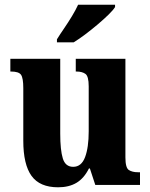

<svg xmlns="http://www.w3.org/2000/svg" viewBox="-20 -786 639 816"><path d="M227 10Q149 10 114 -38.5Q79 -87 79 -188V-411Q79 -454 69.5 -468Q60 -482 27 -482H24V-536H236V-218Q236 -148 247 -112.5Q258 -77 291 -77Q326 -77 341.5 -118Q357 -159 357 -228V-419Q357 -462 343 -472Q329 -482 305 -482H302V-536H513V-117Q513 -73 527.5 -63.5Q542 -54 566 -54H575V0H385L362 -70H358Q337 -28 305 -9Q273 10 227 10ZM222 -619Q235 -640 252.5 -665.5Q270 -691 286 -717.5Q302 -744 312 -766H469V-756Q461 -743 441 -723.5Q421 -704 395 -682Q369 -660 342.5 -640Q316 -620 293 -606H222Z"/></svg>

Font: Noto Serif Thai Condensed ExtraBold
Style: Regular
Weight: 800
Width: 3
Designer: Monotype Design Team
Foundry: Monotype Imaging Inc.
Version: Version 2.002; ttfautohint (v1.8.4.7-5d5b)